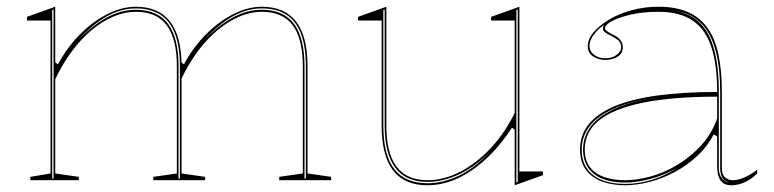

<svg xmlns="http://www.w3.org/2000/svg" viewBox="-20 -535 2298 570"><path d="M70 0V-10L130 -20V-474H60V-485L144 -515V-350L152 -344Q179 -394 217 -432.5Q255 -471 298.5 -493Q342 -515 383 -515Q417 -515 442.5 -504Q468 -493 485 -471Q502 -449 510.5 -416Q519 -383 519 -338V-20L589 -10V0H435V-10L505 -20V-338Q505 -420 475 -460Q445 -500 383 -500Q350 -500 317 -486Q284 -472 252.5 -446Q221 -420 193.5 -383Q166 -346 144 -300V-20L214 -10V0ZM809 0V-10L879 -20V-338Q879 -420 849 -460Q819 -500 757 -500Q724 -500 691 -486Q658 -472 626.5 -446Q595 -420 567.5 -383Q540 -346 518 -300V-350L526 -344Q553 -394 591 -432.5Q629 -471 672.5 -493Q716 -515 757 -515Q791 -515 816.5 -504Q842 -493 859 -471Q876 -449 884.5 -416Q893 -383 893 -338V-20L963 -10V0ZM135 -5H139V-507L135 -505ZM510 -5H514V-338Q514 -397 499.5 -435Q485 -473 456 -491.5Q427 -510 383 -510Q340 -510 298 -487Q256 -464 209 -413Q256 -461 298 -483.5Q340 -506 383 -506Q448 -506 479 -464Q510 -422 510 -338ZM884 -5H888V-338Q888 -397 873.5 -435Q859 -473 830 -491.5Q801 -510 757 -510Q714 -510 672 -487Q630 -464 583 -413Q630 -461 672 -483.5Q714 -506 757 -506Q822 -506 853 -464Q884 -422 884 -338Z M1249 15Q1181 15 1147 -29Q1113 -73 1113 -162V-474H1043V-485L1127 -515V-162Q1127 -80 1157.5 -40Q1188 0 1249 0Q1298 0 1347 -25.5Q1396 -51 1438 -96.5Q1480 -142 1508 -200V-474H1438V-485L1522 -515V-26H1592V-15L1508 15V-150L1500 -156Q1446 -74 1381 -29.5Q1316 15 1249 15ZM1517 -507 1513 -505V7L1517 5ZM1122 -507 1118 -505V-163Q1118 -75 1150.5 -33Q1183 9 1249 9Q1295 9 1342.5 -13.5Q1390 -36 1437 -87Q1390 -39 1342 -17Q1294 5 1249 5Q1185 5 1153.5 -37Q1122 -79 1122 -163Z M1934 -515Q1985 -515 2020.5 -500Q2056 -485 2079 -454Q2102 -423 2112.5 -375Q2123 -327 2123 -262V-37Q2123 -17 2132.5 -8.5Q2142 0 2155 0Q2172 0 2191.5 -9Q2211 -18 2228 -31V-20Q2217 -9 2204 -1Q2191 7 2177.5 11Q2164 15 2151 15Q2129 15 2119 0.5Q2109 -14 2109 -43Q2109 -76 2109 -91.5Q2109 -107 2109 -114.5Q2109 -122 2109 -130L2099 -136Q2080 -100 2050 -72Q2020 -44 1983.5 -24.5Q1947 -5 1908.5 5Q1870 15 1835 15Q1799 15 1769 4.5Q1739 -6 1720.5 -29.5Q1702 -53 1702 -91Q1702 -176 1803 -219Q1904 -262 2109 -262Q2109 -344 2091.5 -396.5Q2074 -449 2035.5 -474.5Q1997 -500 1934 -500Q1888 -500 1852 -491.5Q1816 -483 1796 -472Q1776 -461 1776 -451Q1776 -447 1782 -442.5Q1788 -438 1804 -430Q1829 -417 1829 -395Q1829 -376 1813 -366.5Q1797 -357 1777 -357Q1758 -357 1741.5 -367Q1725 -377 1725 -398Q1725 -419 1742.5 -439.5Q1760 -460 1789.5 -477.5Q1819 -495 1856.5 -505Q1894 -515 1934 -515ZM2109 -248Q1978 -248 1890.5 -230.5Q1803 -213 1759.5 -178.5Q1716 -144 1716 -91Q1716 -58 1732 -38Q1748 -18 1775 -9Q1802 0 1835 0Q1872 0 1913 -11.5Q1954 -23 1992.5 -46.5Q2031 -70 2062 -104Q2093 -138 2109 -183ZM1835 11Q1876 11 1916 -1.5Q1956 -14 1990 -36Q1952 -15 1911.5 -4Q1871 7 1835 7Q1796 7 1768 -4.5Q1740 -16 1725.5 -38Q1711 -60 1711 -91Q1711 -157 1778 -198Q1845 -239 1969 -249Q1842 -239 1774.5 -198Q1707 -157 1707 -91Q1707 -58 1722 -35.5Q1737 -13 1766 -1Q1795 11 1835 11ZM1981 -504Q2007 -499 2028 -488.5Q2049 -478 2065 -459Q2090 -430 2102 -380.5Q2114 -331 2114 -262V-37Q2114 -28 2116 -20.5Q2118 -13 2122 -7.5Q2126 -2 2132 2Q2134 4 2137 5.5Q2140 7 2144 8Q2129 1 2123.5 -9Q2118 -19 2118 -37V-262Q2118 -332 2105.5 -381Q2093 -430 2067 -460Q2056 -472 2043 -481Q2030 -490 2014.5 -495.5Q1999 -501 1981 -504ZM1777 -362Q1797 -362 1810.5 -372Q1824 -382 1824 -395Q1824 -409 1814 -416.5Q1804 -424 1792 -430Q1785 -433 1777.5 -438Q1770 -443 1770 -451Q1770 -457 1775 -462Q1761 -453 1751 -442Q1741 -431 1735.5 -420Q1730 -409 1730 -398Q1730 -383 1743.5 -372.5Q1757 -362 1777 -362Z"/></svg>

Font: Kalnia Glaze Thin Thin
Style: Regular
Weight: 250
Version: Version 1.110